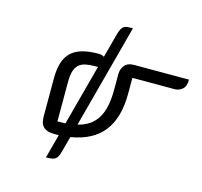

<svg xmlns="http://www.w3.org/2000/svg" viewBox="-125 -895 1249 1187"><g transform="rotate(15 499.5 -302.0)"><path d="M405 -93Q447 -103 477.5 -123.5Q508 -144 528 -176Q548 -208 558 -253.5Q568 -299 568 -360V-460Q568 -493 587.5 -516.5Q607 -540 647 -540H999Q999 -496 977 -478Q955 -460 929 -460H658V-360Q658 -204 590 -117Q522 -30 382 -7L355 93Q350 111 344.5 123Q339 135 330 141.5Q321 148 308.5 150.5Q296 153 278 153H269L310 0H280Q252 0 234.5 -7Q217 -14 207 -26Q197 -38 193.5 -54.5Q190 -71 190 -90V-331Q190 -387 202 -428.5Q214 -470 241 -497Q268 -524 311.5 -537Q355 -550 417 -550Q440 -550 454 -540L496 -697Q502 -718 508.5 -730Q515 -742 524 -748Q533 -754 545 -755.5Q557 -757 573 -757H582ZM331 -81 435 -470H417Q381 -470 355.5 -464.5Q330 -459 313 -443.5Q296 -428 288 -401Q280 -374 280 -331V-80Z"/></g></svg>

Font: Warnes
Style: Regular
Weight: 400
Designer: Eduardo Rodriguez Tunni
Foundry: Eduardo Rodriguez Tunni
Version: Version 1.001